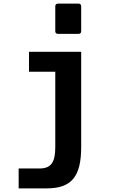

<svg xmlns="http://www.w3.org/2000/svg" viewBox="-20 -833 642 1060"><path d="M299.8 -646H413.6C422.9 -646 428.2 -651.4 428.2 -660.6V-798.3C428.2 -807.6 422.9 -813 413.6 -813H299.8C290.5 -813 285.2 -807.6 285.2 -798.3V-660.6C285.2 -651.4 290.5 -646 299.8 -646ZM83 207H237.3C374 207 428.2 143.1 428.2 -21V-546.9H140.1V-437H285.2V-21C285.2 64.9 261.2 97.2 197.3 97.2H83Z"/></svg>

Font: Hack
Style: Bold
Weight: 700
Monospace: yes
Designer: Christopher Simpkins
Foundry: Christopher Simpkins
Version: Version 2.010